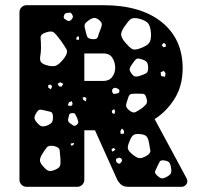

<svg xmlns="http://www.w3.org/2000/svg" viewBox="-20 -720 762 740"><path d="M82 0Q71 0 63 -8Q55 -16 55 -27V-673Q55 -684 63 -692Q71 -700 82 -700H378Q522 -700 603 -635Q684 -570 684 -457Q684 -390 653.5 -340.5Q623 -291 576 -261L699 -33Q702 -27 702 -22Q702 -13 695.5 -6.5Q689 0 680 0H475Q455 0 445 -10Q435 -20 432 -27L346 -218H305V-27Q305 -16 297 -8Q289 0 278 0ZM260 -660Q257 -667 254 -669.5Q251 -672 244 -671Q236 -670 232 -668Q228 -666 226 -658Q225 -650 228.5 -647.5Q232 -645 239 -641Q244 -638 247 -639Q250 -640 255 -644Q259 -649 260.5 -652Q262 -655 260 -660ZM363 -642Q352 -651 344 -651Q336 -651 324 -643Q312 -635 308 -628.5Q304 -622 308 -608Q312 -590 315.5 -580Q319 -570 338 -569Q355 -568 357.5 -578.5Q360 -589 367 -606Q372 -618 372.5 -625.5Q373 -633 363 -642ZM562 -591Q560 -619 551 -630Q542 -641 516 -648Q492 -654 482 -645Q472 -636 458 -615Q446 -597 447 -585.5Q448 -574 462 -557Q477 -539 488 -532Q499 -525 521 -534Q546 -543 554.5 -554Q563 -565 562 -591ZM214 -564Q200 -583 190 -593Q180 -603 157 -595Q135 -588 136.5 -573.5Q138 -559 138 -536Q138 -519 135.5 -506Q133 -493 136 -484.5Q139 -476 155 -470Q183 -461 197 -467.5Q211 -474 229 -498Q243 -518 236 -530.5Q229 -543 214 -564ZM282 -581 276 -577 273 -569 283 -565 285 -574ZM619 -549 611 -555 603 -546 610 -538 619 -540ZM305 -408H378Q401 -408 412.5 -423.5Q424 -439 424 -459Q424 -479 413.5 -496.5Q403 -514 378 -514H305ZM551 -459Q551 -475 545 -481.5Q539 -488 524 -492Q510 -497 504 -491.5Q498 -486 490 -474Q482 -463 480 -456Q478 -449 486 -438Q494 -426 502 -425Q510 -424 523 -429Q538 -434 544.5 -438.5Q551 -443 551 -459ZM611 -447 599 -441 601 -427 616 -424 618 -438ZM212 -403 202 -397 208 -387 217 -386 224 -397ZM175 -394 166 -392V-382L176 -376L181 -387ZM430 -380Q421 -384 415 -378Q409 -371 414 -363Q416 -358 419 -358Q422 -358 427 -359Q433 -360 436 -361Q439 -362 440 -367Q441 -373 438 -375.5Q435 -378 430 -380ZM544 -343Q540 -358 531 -358.5Q522 -359 507 -359Q494 -359 486 -358Q478 -357 474 -343Q468 -326 466 -316Q464 -306 479 -294Q493 -283 502.5 -288Q512 -293 527 -303Q540 -313 544.5 -320.5Q549 -328 544 -343ZM307 -346 298 -344 301 -335 311 -329 313 -341ZM257 -330 246 -326 241 -314 254 -311 260 -319ZM420 -300 411 -293 412 -285 420 -280 424 -289ZM184 -273Q183 -287 175 -289Q167 -291 154 -294Q142 -297 135.5 -297.5Q129 -298 122 -288Q114 -276 113 -268Q112 -260 121 -249Q131 -237 138.5 -234Q146 -231 161 -236Q176 -242 180.5 -249.5Q185 -257 184 -273ZM277 -266Q273 -275 270 -280Q267 -285 257 -284Q248 -283 246.5 -277.5Q245 -272 243 -263Q240 -251 250 -245Q258 -239 263 -236Q268 -233 276 -239Q283 -246 281.5 -251.5Q280 -257 277 -266ZM458 -216 450 -225 444 -215 445 -204 458 -205ZM522 -203Q504 -205 496 -200.5Q488 -196 481 -180Q473 -162 472.5 -151.5Q472 -141 487 -128Q503 -114 514 -111Q525 -108 544 -119Q561 -129 559.5 -140Q558 -151 554 -171Q551 -187 545 -194Q539 -201 522 -203ZM266 -169 253 -167V-159L262 -160ZM213 -107Q211 -128 210 -140Q209 -152 189 -157Q168 -161 160.5 -152Q153 -143 142 -125Q133 -110 134 -100.5Q135 -91 147 -78Q159 -64 168 -61.5Q177 -59 193 -66Q209 -73 211.5 -81.5Q214 -90 213 -107ZM418 -150 410 -145 412 -136 419 -138 425 -144ZM449 -107Q444 -113 438 -112Q433 -110 430 -109Q427 -108 427 -103Q427 -94 436 -90Q441 -88 443 -90Q445 -92 448 -96Q452 -101 449 -107ZM639 -74Q637 -89 631.5 -94.5Q626 -100 611 -102Q598 -103 595 -96Q592 -89 586 -78Q581 -67 578 -60.5Q575 -54 584 -45Q594 -35 601.5 -33Q609 -31 622 -38Q635 -45 638.5 -52Q642 -59 639 -74Z"/></svg>

Font: Rubik Moonrocks
Style: Regular
Weight: 400
Designer: Hubert and Fischer, NaN
Foundry: Hubert and Fischer, NaN
Version: Version 2.200